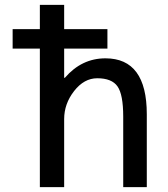

<svg xmlns="http://www.w3.org/2000/svg" viewBox="-20 -770 692 790"><path d="M244 -450H247Q316 -530 414 -530Q584 -530 584 -300V0H487V-290Q487 -381 463.5 -414.5Q440 -448 380 -448Q326 -448 285 -395.5Q244 -343 244 -280V0H144V-570H32V-650H144V-750H244V-650H422V-570H244Z"/></svg>

Font: M PLUS 1p Medium
Style: Regular
Weight: 500
Version: Version 1.062